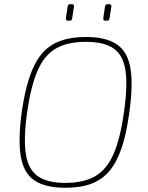

<svg xmlns="http://www.w3.org/2000/svg" viewBox="-20 -877 700 909"><path d="M386 -702Q481 -702 532.5 -667.5Q584 -633 597.5 -554Q611 -475 592 -343Q579 -245 556 -177Q533 -109 498 -67.5Q463 -26 412 -7Q361 12 290 12Q195 12 143.5 -22.5Q92 -57 78.5 -136Q65 -215 83 -347Q97 -445 120 -513Q143 -581 178 -622.5Q213 -664 264.5 -683Q316 -702 386 -702ZM386 -679Q299 -679 244 -647Q189 -615 157.5 -541.5Q126 -468 108 -343Q91 -220 102.5 -147Q114 -74 159.5 -42.5Q205 -11 289 -11Q376 -11 431 -43Q486 -75 518 -149Q550 -223 567 -347Q585 -471 574 -543.5Q563 -616 518 -647.5Q473 -679 386 -679ZM321 -857Q327 -857 329 -854Q331 -851 330 -845L322 -792Q321 -785 318.5 -782Q316 -779 309 -779H302Q291 -779 292 -791L300 -845Q301 -851 303.5 -854Q306 -857 312 -857ZM498 -857Q504 -857 506 -854Q508 -851 507 -845L499 -792Q498 -785 495.5 -782Q493 -779 486 -779H479Q468 -779 469 -791L477 -845Q478 -851 480.5 -854Q483 -857 489 -857Z"/></svg>

Font: Exo 2 Thin
Style: Italic
Weight: 250
Italic angle: -8°
Designer: Natanael Gama
Foundry: Natanael Gama
Version: Version 2.010